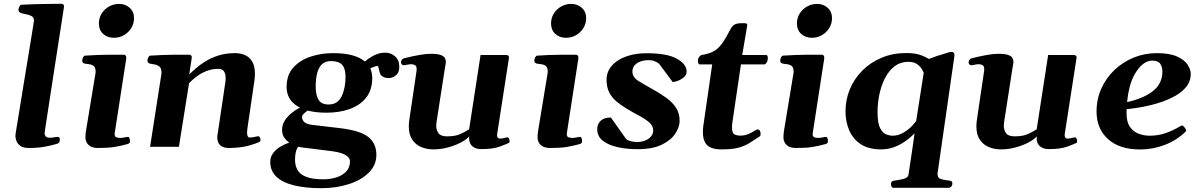

<svg xmlns="http://www.w3.org/2000/svg" viewBox="-20 -776 6342 1015"><path d="M65.4 -87.9Q68.4 -106 75 -145.8Q81.5 -185.5 90.1 -238.8Q98.6 -292 108.2 -350.3Q117.7 -408.7 127 -464.4Q136.2 -520 143.6 -565.7Q150.9 -611.3 155.3 -638.4Q159.7 -665.5 159.7 -666Q159.7 -683.7 147.2 -690.7Q134.8 -697.8 118.7 -700.5Q102.7 -703.2 90.2 -707.6Q77.6 -711.9 77.6 -725.1Q77.6 -729.5 82 -740Q86.4 -750.5 94.2 -751Q163.1 -754.4 220 -755.1Q276.9 -755.9 306.2 -755.9Q310.1 -755.9 314.2 -752.9Q318.4 -750 318.4 -741.2Q318.4 -740.2 314 -711.9Q309.7 -683.6 302.3 -636.2Q294.9 -588.9 285.9 -530.1Q276.9 -471.3 267.1 -408.7Q257.3 -346 248.3 -287Q239.3 -228 231.9 -180.2Q224.5 -132.3 220.2 -103.5Q215.8 -74.7 215.8 -72.8Q215.8 -62 221.9 -54.9Q228 -47.9 244.6 -47.9Q254.9 -47.9 265.6 -50Q276.4 -52.2 283.7 -52.2Q288.1 -52.2 292.2 -50Q296.4 -47.9 296.4 -37.1Q296.4 -31.2 293.7 -25.1Q291 -19 284.2 -16.6Q253.9 -7.3 217 -0.5Q180.2 6.3 133.3 6.3Q103 6.3 87.6 -4.9Q72.3 -16.1 66.9 -31Q61.5 -45.9 61.5 -56.6Q61.5 -64.5 62.7 -71.5Q64 -78.6 65.4 -87.9Z M499.5 6.3Q471.2 6.3 456.5 -3.4Q441.9 -13.2 436.8 -25.6Q431.6 -38.1 431.6 -46.9Q431.6 -67.9 434.6 -84.5L483.9 -383.3Q484.9 -387.7 485.1 -391.4Q485.4 -395 485.4 -398.4Q485.4 -420.4 474.4 -428Q463.4 -435.5 449 -436.8Q434.6 -438 423.8 -440.9Q418.9 -443.4 416.5 -447.3Q414.1 -451.2 415 -460.4Q416 -466.3 419.9 -473.9Q423.8 -481.4 429.7 -481.9Q498 -486.3 552.2 -486.6Q606.4 -486.8 635.7 -486.8Q639.6 -486.8 643.8 -482.9Q647.9 -479 647.5 -467.3L585.9 -68.4Q585.9 -53.2 595.5 -50Q605 -46.9 616.2 -46.9Q627 -46.9 638.4 -49.6Q649.9 -52.2 655.8 -52.2Q662.6 -52.2 664.8 -44.2Q667 -36.1 667 -29.3Q667 -18.1 655.3 -14.6Q616.2 -3.9 583.7 1.2Q551.3 6.3 499.5 6.3ZM582 -576.2Q547.9 -576.2 525.4 -596.9Q502.9 -617.7 502.9 -651.4Q502.9 -681.6 517.8 -705.1Q532.7 -728.5 557.1 -741.9Q581.5 -755.4 608.9 -755.4Q643.1 -755.4 665.8 -734.6Q688.5 -713.9 688.5 -680.2Q688.5 -650.9 673.6 -627.2Q658.7 -603.5 634.5 -589.8Q610.4 -576.2 582 -576.2Z M1325.2 -351.1 1287.6 -95.2Q1286.1 -84.5 1286.1 -75.7Q1286.1 -61 1289.8 -54.9Q1293.5 -48.8 1299.8 -48.8Q1306.6 -48.8 1318.8 -50.8Q1331.1 -52.7 1340.3 -55.2Q1348.6 -57.6 1352.8 -51Q1356.9 -44.4 1356.9 -37.1Q1356.9 -28.3 1353 -26.4Q1333.5 -17.1 1295.9 -6.3Q1258.3 4.4 1198.7 6.3Q1168.5 7.3 1153.3 -1.7Q1138.2 -10.7 1133.3 -24.2Q1128.4 -37.6 1128.4 -49.3Q1128.4 -57.6 1129.6 -63.5Q1130.9 -69.3 1130.9 -69.3L1171.4 -342.3Q1172.4 -347.7 1172.6 -353Q1172.9 -358.4 1172.9 -363.3Q1172.9 -385.3 1164.1 -398.7Q1155.3 -412.1 1134.3 -412.1Q1100.6 -412.1 1071.3 -400.4Q1042 -388.7 1018.8 -371.1Q995.6 -353.5 979.5 -336.4L925.8 0H773.4L832.5 -379.9Q833.5 -383.8 833.5 -387.2Q833.5 -390.6 833.5 -393.6Q833.5 -416.5 821.8 -425Q810.1 -433.6 794.7 -435.8Q779.3 -438 768.6 -440.9Q763.7 -443.4 761.2 -447.3Q758.8 -451.2 759.8 -460.4Q760.7 -466.3 764.6 -473.9Q768.6 -481.4 774.4 -481.9Q842.8 -486.3 897.5 -486.6Q952.1 -486.8 981.4 -486.8Q985.4 -486.8 990.2 -482.9Q995.1 -479 993.2 -467.3L980.5 -383.3Q992.2 -393.6 1012.5 -412.1Q1032.7 -430.7 1062.7 -449.7Q1092.8 -468.8 1132.6 -481.9Q1172.4 -495.1 1222.7 -495.1Q1250.5 -495.1 1274.4 -485.1Q1298.3 -475.1 1313 -451.2Q1327.6 -427.2 1327.6 -385.3Q1327.6 -377.4 1326.9 -368.9Q1326.2 -360.4 1325.2 -351.1Z M1678.2 218.8Q1594.7 218.8 1534.2 203.9Q1473.6 189 1441.2 158.2Q1408.7 127.4 1408.7 79.6Q1408.7 53.2 1424.1 33Q1439.5 12.7 1462.9 -1Q1486.3 -14.6 1509.3 -22.5Q1490.7 -35.2 1481 -51Q1471.2 -66.9 1471.2 -90.8Q1471.2 -116.7 1485.8 -139.2Q1500.5 -161.6 1522.5 -179.2Q1544.4 -196.8 1565.9 -207Q1541.5 -219.2 1525.6 -236.1Q1509.8 -252.9 1502.4 -273.4Q1495.1 -293.9 1495.1 -316.4Q1495.1 -379.9 1530.8 -419.2Q1566.4 -458.5 1622.6 -476.8Q1678.7 -495.1 1740.2 -495.1Q1801.8 -495.1 1843.5 -483.4Q1885.3 -471.7 1909.2 -450.7Q1927.7 -467.8 1956.3 -482.7Q1984.9 -497.6 2016.6 -497.6Q2045.9 -497.6 2068.4 -478.3Q2090.8 -459 2090.8 -422.4Q2090.8 -392.6 2073.2 -377.9Q2055.7 -363.3 2033.7 -363.3Q2017.6 -363.3 2004.6 -370.4Q1991.7 -377.4 1988.3 -389.6Q1985.8 -398.9 1983.4 -408.2Q1981 -417.5 1978.5 -426.8Q1975.1 -428.7 1963.1 -424.8Q1951.2 -420.9 1937.5 -414.1Q1942.9 -402.3 1945.3 -389.9Q1947.8 -377.4 1947.8 -363.8Q1947.8 -300.3 1915.3 -259.5Q1882.8 -218.8 1828.1 -199.5Q1773.4 -180.2 1705.6 -180.2Q1676.8 -180.2 1652.1 -183.1Q1627.4 -186 1606.9 -191.4Q1595.2 -184.1 1585.9 -174.8Q1576.7 -165.5 1576.7 -156.2Q1576.7 -143.1 1588.1 -131.3Q1599.6 -119.6 1627.9 -116.2L1776.9 -98.6Q1884.8 -85.9 1927.2 -51.8Q1969.7 -17.6 1969.7 42.5Q1969.7 97.2 1929.7 136.7Q1889.6 176.3 1823.5 197.5Q1757.3 218.8 1678.2 218.8ZM1717.3 -223.6Q1765.1 -223.6 1785.9 -266.6Q1806.6 -309.6 1806.6 -370.1Q1806.6 -413.6 1788.8 -433.3Q1771 -453.1 1729.5 -453.1Q1698.7 -453.1 1681.2 -435.5Q1663.6 -418 1656.2 -387.5Q1648.9 -356.9 1648.9 -317.9Q1648.9 -272.9 1664.1 -248.3Q1679.2 -223.6 1717.3 -223.6ZM1690.9 171.9Q1725.1 171.9 1757.1 162.1Q1789.1 152.3 1809.6 131.3Q1830.1 110.4 1830.1 77.1Q1830.1 62.5 1817.9 51.8Q1805.7 41 1783.9 33.7Q1762.2 26.4 1732.4 22.9L1580.1 3.9Q1573.7 2.9 1567.6 2Q1561.5 1 1556.2 0Q1547.4 11.7 1543.5 29.3Q1539.6 46.9 1539.6 68.8Q1539.6 99.1 1552.7 122.6Q1565.9 146 1598.9 158.9Q1631.8 171.9 1690.9 171.9Z M2270.5 13.7Q2236.8 13.7 2207.3 1.7Q2177.7 -10.3 2159.4 -37.4Q2141.1 -64.5 2141.1 -108.9Q2141.1 -126 2145 -150.4L2182.1 -401.4Q2182.6 -404.8 2182.6 -410.2Q2182.6 -426.3 2174.1 -431.4Q2165.5 -436.5 2153.8 -436.5Q2143.6 -436.5 2132.3 -433.8Q2121.1 -431.2 2114.3 -431.2Q2102.5 -431.2 2100.1 -445.3Q2099.1 -450.7 2102.8 -457.8Q2106.4 -464.8 2114.3 -467.3Q2209.5 -491.7 2257.8 -491.7Q2291 -491.7 2308.1 -485.8Q2325.2 -480 2331.1 -470.5Q2336.9 -460.9 2336.9 -450.2Q2336.9 -440.9 2334.7 -431.9Q2332.5 -422.9 2332 -416L2288.1 -133.3Q2287.6 -127.9 2286.9 -122.1Q2286.1 -116.2 2286.1 -110.8Q2286.1 -88.9 2297.9 -72Q2309.6 -55.2 2343.8 -55.2Q2386.2 -55.2 2412.4 -66.9Q2438.5 -78.6 2460 -92.3L2520.5 -485.4H2654.8Q2670.9 -485.4 2670.9 -471.7L2608.4 -68.8Q2606.4 -55.2 2611.1 -49.1Q2615.7 -43 2622.1 -43Q2628.9 -43 2638.4 -44.9Q2647.9 -46.9 2657.2 -49.3Q2665.5 -51.8 2669.7 -45.2Q2673.8 -38.6 2673.8 -31.2Q2673.8 -27.8 2673.1 -24.7Q2672.4 -21.5 2669.9 -20.5Q2660.6 -15.6 2623.8 -1.7Q2586.9 12.2 2525.4 12.2Q2502.4 12.2 2487.8 4.4Q2473.1 -3.4 2466.6 -16.1Q2460 -28.8 2460 -43.5Q2460 -46.4 2460.2 -49.6Q2460.4 -52.7 2460.9 -55.7Q2448.2 -40 2418.5 -23.9Q2388.7 -7.8 2349.9 2.9Q2311 13.7 2270.5 13.7Z M2889.6 6.3Q2861.3 6.3 2846.7 -3.4Q2832 -13.2 2826.9 -25.6Q2821.8 -38.1 2821.8 -46.9Q2821.8 -67.9 2824.7 -84.5L2874 -383.3Q2875 -387.7 2875.2 -391.4Q2875.5 -395 2875.5 -398.4Q2875.5 -420.4 2864.5 -428Q2853.5 -435.5 2839.1 -436.8Q2824.7 -438 2814 -440.9Q2809.1 -443.4 2806.6 -447.3Q2804.2 -451.2 2805.2 -460.4Q2806.2 -466.3 2810.1 -473.9Q2814 -481.4 2819.8 -481.9Q2888.2 -486.3 2942.4 -486.6Q2996.6 -486.8 3025.9 -486.8Q3029.8 -486.8 3033.9 -482.9Q3038.1 -479 3037.6 -467.3L2976.1 -68.4Q2976.1 -53.2 2985.6 -50Q2995.1 -46.9 3006.3 -46.9Q3017.1 -46.9 3028.6 -49.6Q3040 -52.2 3045.9 -52.2Q3052.7 -52.2 3054.9 -44.2Q3057.1 -36.1 3057.1 -29.3Q3057.1 -18.1 3045.4 -14.6Q3006.3 -3.9 2973.9 1.2Q2941.4 6.3 2889.6 6.3ZM2972.2 -576.2Q2938 -576.2 2915.5 -596.9Q2893.1 -617.7 2893.1 -651.4Q2893.1 -681.6 2908 -705.1Q2922.9 -728.5 2947.3 -741.9Q2971.7 -755.4 2999 -755.4Q3033.2 -755.4 3055.9 -734.6Q3078.6 -713.9 3078.6 -680.2Q3078.6 -650.9 3063.7 -627.2Q3048.8 -603.5 3024.7 -589.8Q3000.5 -576.2 2972.2 -576.2Z M3349.6 12.7Q3294.9 12.7 3246.3 2.2Q3197.8 -8.3 3167.5 -31.5Q3137.2 -54.7 3137.2 -93.3Q3137.2 -120.6 3155.5 -137.7Q3173.8 -154.8 3209.5 -154.8L3289.6 -41.5Q3299.3 -33.2 3315.4 -29.3Q3331.5 -25.4 3348.6 -25.4Q3371.1 -25.4 3390.4 -33Q3409.7 -40.5 3421.4 -54.4Q3433.1 -68.4 3433.1 -86.4Q3433.1 -110.8 3411.9 -129.2Q3390.6 -147.5 3358.4 -164.6Q3326.2 -181.6 3292 -202.1Q3262.2 -220.2 3238.3 -240.2Q3214.4 -260.3 3200.4 -287.8Q3186.5 -315.4 3186.5 -356Q3186.5 -385.3 3201.2 -410.4Q3215.8 -435.5 3243.7 -454.3Q3271.5 -473.1 3310.8 -483.9Q3350.1 -494.6 3399.4 -494.6Q3505.9 -494.6 3557.9 -465.8Q3609.9 -437 3609.9 -397.9Q3609.9 -380.4 3595.5 -367.9Q3581.1 -355.5 3563.5 -348.9Q3545.9 -342.3 3536.1 -342.3L3463.9 -439.5Q3452.1 -447.8 3439.9 -452.9Q3427.7 -458 3410.6 -458Q3382.8 -458 3363.3 -450.2Q3343.8 -442.4 3333.5 -429Q3323.2 -415.5 3323.2 -397.5Q3323.2 -367.7 3355.7 -347.7Q3388.2 -327.6 3434.6 -301.8Q3474.1 -279.8 3505.4 -256.6Q3536.6 -233.4 3554.7 -204.8Q3572.8 -176.3 3572.8 -137.2Q3572.8 -105.5 3550.5 -70.6Q3528.3 -35.6 3479.2 -11.5Q3430.2 12.7 3349.6 12.7Z M3793.5 13.7Q3763.7 13.7 3741.7 5.9Q3719.7 -2 3707.8 -22Q3695.8 -42 3695.8 -78.6Q3695.8 -85.4 3696.3 -93Q3696.8 -100.6 3697.8 -108.9L3745.1 -435.5H3678.2Q3673.3 -436 3671.4 -442.4Q3669.4 -448.7 3669.4 -454.6Q3669.4 -465.8 3676.3 -475.1Q3683.1 -484.4 3689.5 -485.4Q3727.1 -491.2 3751.5 -504.2Q3775.9 -517.1 3796.4 -545.2Q3816.9 -573.2 3842.3 -622.6Q3851.1 -639.6 3864 -646.5Q3877 -653.3 3898.9 -653.3H3918.9Q3925.3 -653.3 3928.2 -649.4Q3931.2 -645.5 3930.2 -641.6L3903.8 -485.4H4029.8Q4035.6 -484.9 4037.4 -479.7Q4039.1 -474.6 4039.1 -468.8Q4039.1 -456.1 4033.7 -447Q4028.3 -438 4022.9 -435.5H3897L3852.5 -134.8Q3851.1 -125.5 3850.3 -117.9Q3849.6 -110.4 3849.6 -103.5Q3849.6 -71.8 3863.3 -65.4Q3877 -59.1 3892.1 -59.1Q3918 -59.1 3936.5 -67.4Q3955.1 -75.7 3967.3 -83.7Q3979.5 -91.8 3985.8 -91.8Q3993.7 -91.8 3997.3 -84.2Q4001 -76.7 4001 -67.9Q4001 -58.1 3995.1 -54.2Q3965.3 -34.7 3940.9 -19.3Q3916.5 -3.9 3883.3 4.9Q3850.1 13.7 3793.5 13.7Z M4189.5 6.3Q4161.1 6.3 4146.5 -3.4Q4131.8 -13.2 4126.7 -25.6Q4121.6 -38.1 4121.6 -46.9Q4121.6 -67.9 4124.5 -84.5L4173.8 -383.3Q4174.8 -387.7 4175 -391.4Q4175.3 -395 4175.3 -398.4Q4175.3 -420.4 4164.3 -428Q4153.3 -435.5 4138.9 -436.8Q4124.5 -438 4113.8 -440.9Q4108.9 -443.4 4106.4 -447.3Q4104 -451.2 4105 -460.4Q4106 -466.3 4109.9 -473.9Q4113.8 -481.4 4119.6 -481.9Q4188 -486.3 4242.2 -486.6Q4296.4 -486.8 4325.7 -486.8Q4329.6 -486.8 4333.7 -482.9Q4337.9 -479 4337.4 -467.3L4275.9 -68.4Q4275.9 -53.2 4285.4 -50Q4294.9 -46.9 4306.2 -46.9Q4316.9 -46.9 4328.4 -49.6Q4339.8 -52.2 4345.7 -52.2Q4352.5 -52.2 4354.7 -44.2Q4356.9 -36.1 4356.9 -29.3Q4356.9 -18.1 4345.2 -14.6Q4306.2 -3.9 4273.7 1.2Q4241.2 6.3 4189.5 6.3ZM4272 -576.2Q4237.8 -576.2 4215.3 -596.9Q4192.9 -617.7 4192.9 -651.4Q4192.9 -681.6 4207.8 -705.1Q4222.7 -728.5 4247.1 -741.9Q4271.5 -755.4 4298.8 -755.4Q4333 -755.4 4355.7 -734.6Q4378.4 -713.9 4378.4 -680.2Q4378.4 -650.9 4363.5 -627.2Q4348.6 -603.5 4324.5 -589.8Q4300.3 -576.2 4272 -576.2Z M4703.6 216.8Q4695.3 216.8 4692.6 209.5Q4689.9 202.1 4689.9 196.8Q4689.9 180.7 4708.5 178.7Q4732.9 175.8 4756.6 169.7Q4780.3 163.6 4782.7 147.5L4802.7 14.2L4814.9 -71.3Q4783.7 -40 4753.9 -21.5Q4724.1 -2.9 4695.3 5.4Q4666.5 13.7 4637.7 13.7Q4571.3 13.7 4529.8 -14.2Q4488.3 -42 4469 -87.9Q4449.7 -133.8 4449.7 -187Q4449.7 -249 4472.9 -304.7Q4496.1 -360.4 4539.1 -403.3Q4582 -446.3 4640.9 -470.9Q4699.7 -495.6 4771 -495.6Q4808.6 -495.6 4835 -488.5Q4861.3 -481.4 4890.6 -464.4Q4913.1 -472.2 4925.3 -477.1Q4937.5 -481.9 4951.2 -485.4Q4954.6 -486.3 4966.3 -490.2Q4978 -494.1 4991 -498Q5003.9 -502 5009.3 -502Q5025.9 -502 5025.9 -482.9L4936 142.6Q4936 166 4957 171.4Q4978 176.8 4999 178.7Q5014.6 180.2 5014.6 193.4Q5014.6 204.1 5008.5 210.4Q5002.4 216.8 4994.6 216.8ZM4699.2 -58.6Q4725.1 -58.6 4749 -71Q4772.9 -83.5 4792.5 -101.6Q4812 -119.6 4823.2 -136.2L4863.3 -391.6Q4859.9 -400.9 4850.8 -414.6Q4841.8 -428.2 4825.2 -438.7Q4808.6 -449.2 4781.2 -449.2Q4740.2 -449.2 4709.7 -426Q4679.2 -402.8 4659.2 -364.3Q4639.2 -325.7 4629.2 -278.6Q4619.1 -231.4 4619.1 -183.6Q4619.1 -125 4632.8 -98.6Q4646.5 -72.3 4665.3 -65.4Q4684.1 -58.6 4699.2 -58.6Z M5271 13.7Q5237.3 13.7 5207.8 1.7Q5178.2 -10.3 5159.9 -37.4Q5141.6 -64.5 5141.6 -108.9Q5141.6 -126 5145.5 -150.4L5182.6 -401.4Q5183.1 -404.8 5183.1 -410.2Q5183.1 -426.3 5174.6 -431.4Q5166 -436.5 5154.3 -436.5Q5144 -436.5 5132.8 -433.8Q5121.6 -431.2 5114.7 -431.2Q5103 -431.2 5100.6 -445.3Q5099.6 -450.7 5103.3 -457.8Q5106.9 -464.8 5114.7 -467.3Q5210 -491.7 5258.3 -491.7Q5291.5 -491.7 5308.6 -485.8Q5325.7 -480 5331.5 -470.5Q5337.4 -460.9 5337.4 -450.2Q5337.4 -440.9 5335.2 -431.9Q5333 -422.9 5332.5 -416L5288.6 -133.3Q5288.1 -127.9 5287.4 -122.1Q5286.6 -116.2 5286.6 -110.8Q5286.6 -88.9 5298.3 -72Q5310.1 -55.2 5344.2 -55.2Q5386.7 -55.2 5412.8 -66.9Q5439 -78.6 5460.4 -92.3L5521 -485.4H5655.3Q5671.4 -485.4 5671.4 -471.7L5608.9 -68.8Q5606.9 -55.2 5611.6 -49.1Q5616.2 -43 5622.6 -43Q5629.4 -43 5638.9 -44.9Q5648.4 -46.9 5657.7 -49.3Q5666 -51.8 5670.2 -45.2Q5674.3 -38.6 5674.3 -31.2Q5674.3 -27.8 5673.6 -24.7Q5672.9 -21.5 5670.4 -20.5Q5661.1 -15.6 5624.3 -1.7Q5587.4 12.2 5525.9 12.2Q5502.9 12.2 5488.3 4.4Q5473.6 -3.4 5467 -16.1Q5460.4 -28.8 5460.4 -43.5Q5460.4 -46.4 5460.7 -49.6Q5460.9 -52.7 5461.4 -55.7Q5448.7 -40 5418.9 -23.9Q5389.2 -7.8 5350.3 2.9Q5311.5 13.7 5271 13.7Z M6274.9 -385.3Q6274.9 -344.2 6247.6 -312.7Q6220.2 -281.2 6172.6 -258.3Q6125 -235.4 6064.2 -220.5Q6003.4 -205.6 5936 -198.7Q5935.5 -193.4 5935.5 -187.5Q5935.5 -181.6 5935.5 -175.8Q5935.5 -130.4 5953.9 -104.7Q5972.2 -79.1 6000.2 -68.8Q6028.3 -58.6 6057.1 -58.6Q6103 -58.6 6141.6 -72Q6180.2 -85.4 6221.7 -109.9Q6223.6 -110.8 6225.3 -111.8Q6227.1 -112.8 6229 -112.8Q6232.9 -112.8 6241.5 -103Q6250 -93.3 6250 -87.4Q6250 -86.9 6250.2 -86.4Q6250.5 -85.9 6250.5 -85.4Q6250.5 -83.5 6249.5 -82.3Q6248.5 -81.1 6247.6 -80.1Q6200.7 -34.2 6137.5 -10Q6074.2 14.2 6007.3 14.2Q5898.4 14.2 5837.6 -40.5Q5776.9 -95.2 5776.9 -186Q5776.9 -252 5802.2 -308.1Q5827.6 -364.3 5871.8 -406.2Q5916 -448.2 5973.6 -471.7Q6031.2 -495.1 6095.7 -495.1Q6163.1 -495.1 6202.4 -477.3Q6241.7 -459.5 6258.3 -433.8Q6274.9 -408.2 6274.9 -385.3ZM6071.3 -455.6Q6026.4 -455.6 5987.3 -397.9Q5948.2 -340.3 5938.5 -236.3Q6023.9 -254.9 6074.5 -294.2Q6125 -333.5 6125 -398.4Q6125 -421.4 6113.8 -438.5Q6102.5 -455.6 6071.3 -455.6Z"/></svg>

Font: Gelasio
Style: Italic
Weight: 400
Italic angle: -8.5°
Designer: Eben Sorkin
Foundry: Eben Sorkin
Version: Version 1.008